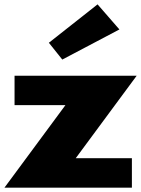

<svg xmlns="http://www.w3.org/2000/svg" viewBox="-29 -860 646 880"><path d="M195 -664 256.5 -587 518.3 -725 418.2 -840ZM597.5 -513H37.7V-378H270.8L-8.5 0H575.5V-135H318.2Z"/></svg>

Font: Hussar
Style: BdWide
Weight: 700
Foundry: Cannot Into Space Fonts
Version: Version 2.00